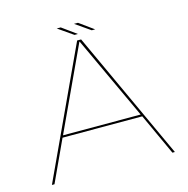

<svg xmlns="http://www.w3.org/2000/svg" viewBox="-111 -871 959 978"><g transform="rotate(-15 368.5 -382.0)"><path d="M43.5 0 358 -677.5H379L692 0H679L578.5 -218.5H158L57 0ZM163.5 -229.5H573L369 -668.5H367.5ZM443.5 -708.5 364.5 -763.5H385.5L461.5 -708.5ZM352.5 -708.5 273.5 -763.5H294.5L370.5 -708.5Z"/></g></svg>

Font: Anybody ExtraExpanded Thin
Style: Regular
Weight: 100
Width: 8
Designer: Tyler Finck
Foundry: Etcetera Type Company
Version: Version 1.010; ttfautohint (v1.8.3) -l 8 -r 50 -G 200 -x 14 